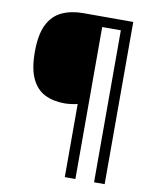

<svg xmlns="http://www.w3.org/2000/svg" viewBox="-95 -833 845 1034"><g transform="rotate(10 327.5 -316.5)"><path d="M549 127H491V-704H389V127H331V-273Q316 -269 296.5 -266.5Q277 -264 260 -264Q198 -264 152 -287Q106 -310 80.5 -364Q55 -418 55 -509Q55 -605 82.5 -659.5Q110 -714 160 -737Q210 -760 275 -760H549Z"/></g></svg>

Font: Noto Sans PhagsPa
Style: Regular
Weight: 400
Designer: Monotype Design Team
Foundry: Monotype Imaging Inc.
Version: Version 2.004; ttfautohint (v1.8.4.7-5d5b)